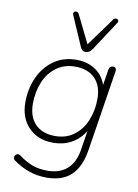

<svg xmlns="http://www.w3.org/2000/svg" viewBox="-101 -823 772 1077"><g transform="rotate(10 285.0 -285.0)"><path d="M49 123Q40 116 42 105Q44 94 54 88.5Q64 83 75 91Q115 121 152.5 135Q190 149 239 149Q308 149 350.5 112Q393 75 405 0L426 -133L434 -132Q408 -75 358.5 -43Q309 -11 242 -11Q156 -11 103.5 -65Q51 -119 51 -208Q51 -283 79.5 -348Q108 -413 163 -452.5Q218 -492 294 -492Q358 -492 405 -459Q452 -426 469 -362H461L478 -469Q481 -490 502 -490Q512 -490 516.5 -483.5Q521 -477 519 -465L446 -2Q430 95 379.5 141.5Q329 188 241 188Q186 188 138.5 171Q91 154 49 123ZM446 -296Q446 -371 405.5 -412Q365 -453 292 -453Q230 -453 185 -419.5Q140 -386 117 -330Q94 -274 94 -208Q94 -133 134.5 -91.5Q175 -50 248 -50Q310 -50 355 -83.5Q400 -117 423 -173.5Q446 -230 446 -296ZM305 -565 231 -735Q226 -746 231.5 -752.5Q237 -759 246 -758Q255 -757 260 -747L338 -588L455 -749Q461 -758 470.5 -758Q480 -758 484 -751Q488 -744 481 -734L371 -566Q364 -555 354 -549.5Q344 -544 334 -544Q314 -544 305 -565Z"/></g></svg>

Font: SN Pro Thin
Style: Italic
Weight: 200
Italic angle: -9°
Designer: Tobias Whetton
Foundry: Supernotes
Version: Version 1.003;Glyphs 3.3 (3324)